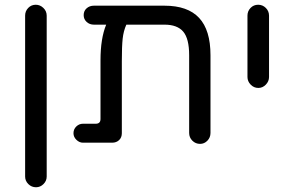

<svg xmlns="http://www.w3.org/2000/svg" viewBox="-20 -601 1234 810"><path d="M86 144V-535Q86 -554 99 -567.5Q112 -581 131 -581Q149 -581 163 -567.5Q177 -554 177 -535V144Q177 162 163.5 175.5Q150 189 132 189Q113 189 99.5 175.5Q86 162 86 144Z M868 -368V-40Q868 -21 855 -7.5Q842 6 824 6Q805 6 791.5 -7.5Q778 -21 778 -40V-368Q778 -438 753 -467.5Q728 -497 674 -497H513Q501 -470 497.5 -438Q494 -406 494 -343V-39Q494 -21 482.5 -10Q471 1 453 1H330Q315 1 302.5 -11Q290 -23 290 -39Q290 -56 302 -67.5Q314 -79 330 -79H384Q404 -79 404 -99V-347Q404 -439 428 -497H376Q358 -497 345.5 -508.5Q333 -520 333 -537Q333 -555 345.5 -566Q358 -577 376 -577H674Q772 -577 820 -525.5Q868 -474 868 -368Z M1024 -276V-535Q1024 -554 1037 -567.5Q1050 -581 1069 -581Q1088 -581 1101.5 -567.5Q1115 -554 1115 -535V-276Q1115 -258 1101.5 -244Q1088 -230 1070 -230Q1051 -230 1037.5 -244Q1024 -258 1024 -276Z"/></svg>

Font: 寒蝉全圆体
Style: Regular
Weight: 400
Designer: Warren2060
      Designed by Motoya company      

      [Varela Round]
      Joe Prince(Latin component); Avraham Cornf
Foundry: ChillType
Version: Version 3.200